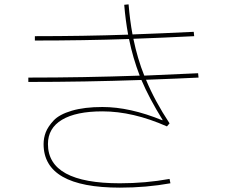

<svg xmlns="http://www.w3.org/2000/svg" viewBox="-20 -821 1040 881"><path d="M725 -269 726 -271Q664 -371 629 -454Q367 -445 110 -445V-465Q362 -465 621 -474Q590 -554 572 -642Q363 -635 140 -635V-655Q362 -655 568 -662Q556 -727 550 -799L570 -801Q576 -728 588 -663Q727 -668 869 -675L871 -655Q732 -648 592 -643Q611 -551 642 -474Q725 -477 889 -485L891 -465Q812 -461 650 -455Q690 -358 758 -255L746 -241Q590 -310 450 -310Q329 -310 264.5 -271.5Q200 -233 200 -160Q200 20 530 20Q648 20 758 0L762 20Q651 40 530 40Q180 40 180 -160Q180 -188 190 -214Q200 -240 226 -268Q252 -296 309.5 -313Q367 -330 450 -330Q576 -330 725 -269Z"/></svg>

Font: Mplus 1p Thin
Style: Regular
Weight: 250
Version: Version 1.061